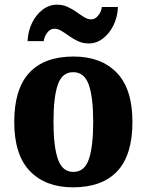

<svg xmlns="http://www.w3.org/2000/svg" viewBox="-20 -792 628 822"><path d="M292 10Q175 10 108 -59.5Q41 -129 41 -270Q41 -411 105.5 -480.5Q170 -550 295 -550Q413 -550 480 -480.5Q547 -411 547 -270Q547 -129 482.5 -59.5Q418 10 292 10ZM294 -56Q342 -56 360.5 -110.5Q379 -165 379 -270Q379 -376 360 -429.5Q341 -483 293 -483Q246 -483 227.5 -429.5Q209 -376 209 -270Q209 -165 228 -110.5Q247 -56 294 -56ZM360 -606Q335 -606 314.5 -615.5Q294 -625 276.5 -637.5Q259 -650 243.5 -659.5Q228 -669 213 -669Q195 -669 182.5 -652.5Q170 -636 167 -616H98Q100 -659 117.5 -694.5Q135 -730 163 -751Q191 -772 224 -772Q249 -772 269.5 -762.5Q290 -753 307.5 -740.5Q325 -728 340.5 -718.5Q356 -709 370 -709Q387 -709 400.5 -725.5Q414 -742 416 -762H485Q483 -718 465.5 -683Q448 -648 420.5 -627Q393 -606 360 -606Z"/></svg>

Font: Noto Serif Myanmar SemiCondensed ExtraBold
Style: Regular
Weight: 800
Width: 4
Designer: Ben Mitchell and the Monotype Design Team
Foundry: Monotype Imaging Inc.
Version: Version 2.106; ttfautohint (v1.8.4.7-5d5b)